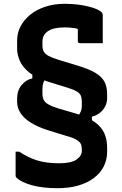

<svg xmlns="http://www.w3.org/2000/svg" viewBox="-20 -739 640 1009"><path d="M319 -719Q357 -719 389 -715Q421 -711 446.5 -704.5Q472 -698 489 -690.5Q506 -683 514 -674Q517 -672 518 -669.5Q519 -667 519.5 -664Q520 -661 520 -655Q520 -619 520 -583.5Q520 -548 520 -512Q490 -512 460.5 -512Q431 -512 400 -512Q395 -512 392 -515Q389 -518 389 -523Q389 -535 389 -546Q389 -557 389 -569Q389 -581 389 -592.5Q389 -604 389 -616L421 -578Q375 -595 321 -595Q292 -595 270.5 -590.5Q249 -586 234 -576.5Q219 -567 211 -553Q203 -539 203 -520V-501Q203 -481 210 -468Q217 -455 235.5 -445Q254 -435 290 -424L385 -395Q446 -377 480.5 -356.5Q515 -336 529 -309.5Q543 -283 543 -243V-223Q543 -200 532.5 -179.5Q522 -159 503.5 -145Q485 -131 463 -126V-98L359 -99Q378 -115 389 -128Q400 -141 405 -154Q410 -167 410 -180V-207Q410 -224 405 -236Q400 -248 383 -258.5Q366 -269 329 -280L235 -309Q168 -330 133 -358.5Q98 -387 84 -419.5Q70 -452 70 -482V-526Q70 -567 88.5 -601.5Q107 -636 140 -662.5Q173 -689 219 -704Q265 -719 319 -719ZM291 119Q354 119 382 99.5Q410 80 410 54V45Q410 28 404.5 17Q399 6 382 -4.5Q365 -15 328 -25L234 -54Q180 -71 143.5 -93.5Q107 -116 88.5 -144Q70 -172 70 -203V-221Q70 -264 94 -292.5Q118 -321 150 -327V-354L255 -351Q236 -342 224.5 -330.5Q213 -319 208 -304.5Q203 -290 203 -271V-247Q203 -228 209.5 -214.5Q216 -201 234 -190.5Q252 -180 287 -169L383 -141Q445 -122 479.5 -96.5Q514 -71 528.5 -38Q543 -5 543 36V58Q543 100 525.5 135Q508 170 474 196Q440 222 391.5 236Q343 250 282 250Q246 250 213 246.5Q180 243 151.5 235.5Q123 228 101 217.5Q79 207 65 193Q64 191 63 189Q62 187 62 185Q62 154 62 122Q62 90 62 58H81Q127 89 175.5 104Q224 119 291 119Z"/></svg>

Font: RecMonoLinear Nerd Font Mono
Style: Bold
Weight: 700
Monospace: yes
Version: Version 1.085; ttfautohint (v1.8.4.7-5d5b);Nerd Fonts 3.2.1